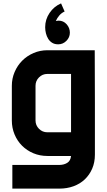

<svg xmlns="http://www.w3.org/2000/svg" viewBox="-20 -922 631 1135"><path d="M541 -8Q541 38 525 75Q509 112 481 138.5Q453 165 414.5 179Q376 193 331 193H53V53H331Q357 53 377 41Q397 29 400 0H260Q216 0 177.5 -16Q139 -32 110.5 -60.5Q82 -89 66 -127.5Q50 -166 50 -210V-415Q50 -458 66.5 -496.5Q83 -535 111.5 -563.5Q140 -592 178.5 -608.5Q217 -625 260 -625H540Q541 -470 541 -316.5Q541 -163 541 -8ZM190 -415V-210Q190 -181 210.5 -160.5Q231 -140 260 -140H400V-485H260Q231 -485 210.5 -464.5Q190 -444 190 -415ZM393 -729Q393 -701 372.5 -680.5Q352 -660 324 -660Q303 -660 288.5 -669Q274 -678 265 -692.5Q256 -707 251.5 -725Q247 -743 247 -761Q247 -807 273 -845.5Q299 -884 341 -902L362 -854Q344 -846 331 -831Q318 -816 310 -798Q320 -800 326 -800Q355 -800 374 -778.5Q393 -757 393 -729Z"/></svg>

Font: CAT North
Style: Regular
Weight: 400
Designer: Peter Wiegel
Foundry: Peter Wiegel
Version: Version 1.000